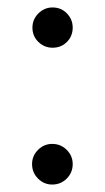

<svg xmlns="http://www.w3.org/2000/svg" viewBox="-20 -481 281 515"><path d="M67 -407Q67 -429 83 -445Q99 -461 121 -461Q144 -461 159.5 -445Q175 -429 175 -407Q175 -384 159.5 -368.5Q144 -353 121 -353Q99 -353 83 -368.5Q67 -384 67 -407ZM66 -41Q66 -63 82 -79Q98 -95 120 -95Q143 -95 159 -79Q175 -63 175 -41Q175 -18 159 -2Q143 14 120 14Q98 14 82 -2Q66 -18 66 -41Z"/></svg>

Font: El Messiri
Style: Regular
Weight: 400
Designer: Mohamed Gaber
Foundry: Kief Type Foundry
Version: Version 2.006